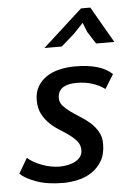

<svg xmlns="http://www.w3.org/2000/svg" viewBox="-55 -704 517 752"><g transform="rotate(-5 203.0 -327.5)"><path d="M0 0ZM245.1 -111.3Q245.1 -131.8 233.4 -146.2Q221.7 -160.6 204.3 -173.3Q187 -186 166.5 -198.7Q146 -211.4 128.7 -228Q111.3 -244.6 99.6 -267.1Q87.9 -289.6 87.9 -321.8Q87.9 -352.5 101.1 -375Q114.3 -397.5 136.2 -412.1Q158.2 -426.8 187.3 -433.6Q216.3 -440.4 248.5 -440.4Q297.9 -440.4 334.2 -430.2Q370.6 -419.9 394.5 -397.5L359.9 -341.8Q338.9 -357.4 311 -366.5Q283.2 -375.5 248.5 -375.5Q234.4 -375.5 221.2 -373Q208 -370.6 197.8 -364.7Q187.5 -358.9 181.2 -348.4Q174.8 -337.9 174.8 -321.8Q174.8 -304.7 186.5 -291.5Q198.2 -278.3 215.6 -265.9Q232.9 -253.4 253.4 -240.7Q273.9 -228 291.3 -212.4Q308.6 -196.8 320.3 -176.5Q332 -156.2 332 -128.9Q332 -88.4 315.9 -61.5Q299.8 -34.7 275.4 -18.8Q251 -2.9 221.4 3.7Q191.9 10.3 165 10.3Q102.1 10.3 59.6 -4.9Q17.1 -20 -5.4 -40.5L29.8 -100.1Q39.1 -91.3 53.5 -83Q67.9 -74.7 84.7 -68.4Q101.6 -62 119.6 -58.3Q137.7 -54.7 154.8 -54.7Q173.8 -54.7 190.4 -58.6Q207 -62.5 219.2 -69.8Q231.4 -77.1 238.3 -87.6Q245.1 -98.1 245.1 -111.3ZM292 -664.6H328.6L410.6 -522.5H338.9L308.6 -569.8L293.5 -607.9L257.8 -569.8L204.1 -522.5H135.7Z"/></g></svg>

Font: PT Astra Sans
Style: Italic
Weight: 400
Italic angle: -16°
Designer: A.Korolkova, I. Chaeva
Foundry: ParaType Ltd
Version: Version 1.001; ttfautohint (v1.6)